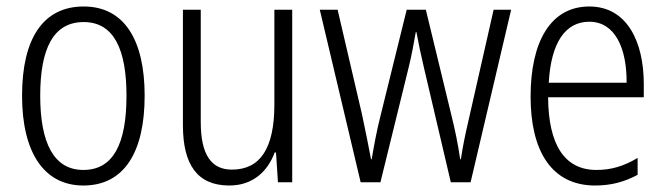

<svg xmlns="http://www.w3.org/2000/svg" viewBox="-20 -562 2052 592"><path d="M426 -267C426 -439 363 -542 238 -542C113 -542 48 -443 48 -267C48 -93 115 10 237 10C363 10 426 -93 426 -267ZM104 -267C104 -413 145 -494 238 -494C332 -494 370 -408 370 -267C370 -118 329 -38 237 -38C146 -38 104 -121 104 -267Z M881 -532H826V-240C826 -104 782 -39 695 -39C632 -39 599 -84 599 -186V-532H544V-176C544 -55 588 10 687 10C761 10 806 -35 827 -92H831L837 0H881Z M1287 -354 1370 0H1431L1556 -532H1502L1424 -188C1413 -141 1407 -110 1401 -71H1399C1392 -119 1382 -166 1372 -206L1293 -532H1234L1154 -208C1141 -158 1132 -106 1126 -71H1124C1116 -113 1107 -159 1096 -210L1021 -532H966L1092 0H1153L1240 -354C1249 -390 1256 -429 1262 -463H1264C1270 -430 1278 -392 1287 -354Z M1797 -542C1678 -542 1616 -434 1616 -264C1616 -99 1679 10 1815 10C1866 10 1907 -2 1946 -23V-75C1902 -49 1864 -38 1819 -38C1721 -38 1671 -115 1670 -262H1965V-303C1965 -434 1913 -542 1797 -542ZM1797 -495C1877 -495 1913 -412 1912 -307H1672C1679 -432 1724 -495 1797 -495Z"/></svg>

Font: Noto Sans Myanmar Condensed Light
Style: Regular
Weight: 300
Width: 3
Designer: Monotype Design Team
Foundry: Monotype Imaging Inc.
Version: Version 2.107